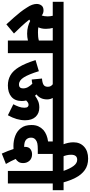

<svg xmlns="http://www.w3.org/2000/svg" viewBox="550 -1486 1004 2144"><g transform="rotate(90 1052.0 -414.0)"><path d="M573 -501V0H433V-224Q413 -219 393.5 -217Q374 -215 355 -215Q312 -215 276 -225Q240 -235 214 -249Q207 -244 199 -239Q231 -198 273 -152.5Q315 -107 354 -68L252 17Q210 -29 177 -66Q144 -103 116.5 -138Q89 -173 64 -213Q43 -244 33.5 -271Q24 -298 24 -322Q24 -352 41 -375Q58 -398 97 -398Q128 -398 153 -378Q163 -408 163 -443Q163 -473 156 -501H0V-622H648V-501ZM342 -336Q369 -336 390 -338Q411 -340 433 -346V-501H292Q296 -486 299 -467Q302 -448 302 -425Q302 -399 297.5 -378Q293 -357 285 -340Q312 -336 342 -336Z M635 -622H1361V-501H1074Q1090 -471 1090 -438Q1090 -362 1034 -319Q1042 -311 1049 -303Q1079 -325 1109.5 -338Q1140 -351 1181 -351Q1245 -351 1284 -310Q1323 -269 1323 -192Q1323 -100 1267 0L1144 -61Q1160 -90 1171.5 -122Q1183 -154 1183 -183Q1183 -211 1173.5 -221Q1164 -231 1151 -231Q1137 -231 1125 -223.5Q1113 -216 1102 -204Q1108 -180 1108 -155Q1108 -80 1061.5 -40Q1015 0 934 0Q871 0 820.5 -28.5Q770 -57 729 -124.5Q688 -192 651 -309L775 -346Q810 -232 844 -178Q878 -124 923 -124Q946 -124 956.5 -136Q967 -148 967 -169Q967 -199 953 -224Q939 -249 915 -273Q893 -268 868 -266L857 -381Q902 -384 925.5 -397.5Q949 -411 949 -446Q949 -465 941.5 -478Q934 -491 921 -501H635Z M1695 68Q1679 33 1666 -0.5Q1653 -34 1644 -63Q1626 -62 1611 -62Q1551 -62 1497.5 -82Q1444 -102 1410 -146Q1376 -190 1376 -264Q1376 -310 1391.5 -342Q1407 -374 1432 -397Q1480 -438 1560 -449V-501H1349V-622H1840V-501H1699V-334H1649Q1606 -334 1582 -329Q1558 -324 1542 -311Q1517 -292 1517 -259Q1517 -224 1540.5 -203Q1564 -182 1618 -182Q1619 -182 1621 -182Q1620 -188 1620 -193Q1620 -232 1644.5 -251Q1669 -270 1702 -270Q1749 -270 1775 -241Q1801 -212 1801 -171Q1801 -138 1787.5 -118.5Q1774 -99 1755 -87Q1778 -34 1811 22Z M1889 -501H1827V-622H1888Q1864 -692 1833.5 -733Q1803 -774 1764 -774Q1708 -774 1708 -706Q1708 -679 1713.5 -656.5Q1719 -634 1727 -615H1593Q1582 -643 1575.5 -672.5Q1569 -702 1569 -732Q1569 -806 1618 -851Q1667 -896 1751 -896Q1828 -896 1879.5 -858.5Q1931 -821 1963.5 -758.5Q1996 -696 2016 -622H2104V-501H2029V0H1889Z"/></g></svg>

Font: Noto Sans Condensed ExtraBold
Style: Italic
Weight: 800
Width: 3
Italic angle: -12°
Designer: Monotype Design Team
Foundry: Monotype Imaging Inc.
Version: Version 2.013; ttfautohint (v1.8.4.7-5d5b)